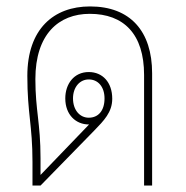

<svg xmlns="http://www.w3.org/2000/svg" viewBox="-20 -577 577 597"><path d="M81 0H106L273 -171C303 -202 329 -228 329 -270C329 -321 299 -353 256 -353C210 -353 183 -316 183 -271C183 -220 216 -190 256 -190H257L106 -33V-85C106 -195 90 -234 90 -331C90 -471 163 -534 259 -534C365 -534 428 -471 428 -344V0H453V-349C453 -480 385 -557 260 -557C147 -557 65 -487 65 -341C65 -224 81 -188 81 -74ZM256 -211C228 -211 207 -235 207 -271C207 -306 228 -330 256 -330C285 -330 305 -307 305 -271C305 -232 285 -211 256 -211Z"/></svg>

Font: Noto Sans Thai Looped SemiCondensed Thin
Style: Regular
Weight: 100
Width: 4
Designer: Sasikarn Vongin, Ben Mitchell
Foundry: The Fontpad Ltd
Version: Version 1.001